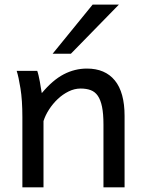

<svg xmlns="http://www.w3.org/2000/svg" viewBox="-20 -801 619 821"><path d="M422.4 0V-268.6Q422.4 -314.5 416.3 -344.2Q410.2 -374 398.2 -391.4Q386.2 -408.7 367.9 -415.5Q349.6 -422.4 324.7 -422.4Q298.3 -422.4 273.2 -409.9Q248 -397.5 227.1 -377.7Q206.1 -357.9 189.9 -333Q173.8 -308.1 166 -283.2V0H75.7V-300.3Q75.7 -372.6 67.6 -422.6Q59.6 -472.7 51.3 -498H139.2Q142.1 -490.2 145 -477.8Q147.9 -465.3 150.4 -451.7Q152.8 -438 154.8 -424.8L158.7 -402.8Q205.1 -458.5 252.4 -483.2Q299.8 -507.8 351.6 -507.8Q429.7 -507.8 471.2 -456.8Q512.7 -405.8 512.7 -305.2V0ZM488.3 -781.2 283.2 -571.3H205.1L376 -781.2Z"/></svg>

Font: Andika Am
Style: Regular
Weight: 400
Designer: Victor Gaultney, Annie Olsen, Julie Remington, Don Collingsworth, Eric Hays, Becca Hirsbrunner
Foundry: SIL International
Version: Version 5.000